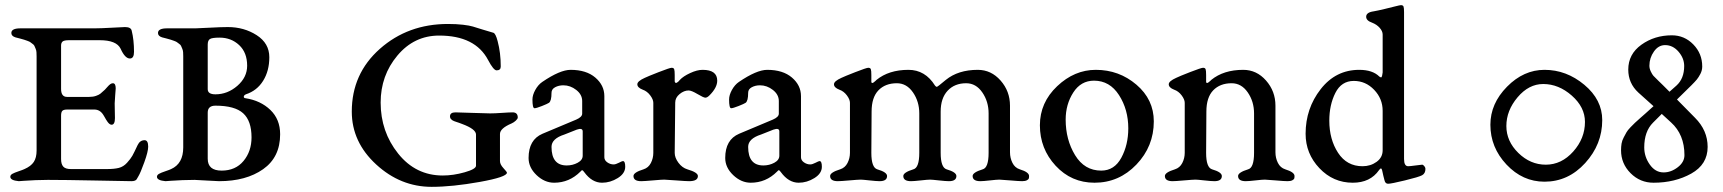

<svg xmlns="http://www.w3.org/2000/svg" viewBox="-20 -701 6684 745"><path d="M217 -356Q217 -325 240 -325H326Q341 -325 352.5 -329Q364 -333 369.5 -337.5Q375 -342 387 -353Q390 -356 396.5 -363.5Q403 -371 408 -374.5Q413 -378 418 -378Q429 -378 429 -358Q429 -355 427 -331.5Q425 -308 425 -300Q425 -292 425.5 -270Q426 -248 426 -243Q426 -217 413 -217Q409 -217 405 -220Q401 -223 397.5 -228Q394 -233 391.5 -237Q389 -241 385.5 -247.5Q382 -254 381 -255Q368 -276 346 -276H241Q227 -276 222 -271Q217 -266 217 -252V-84Q217 -64 225.5 -54.5Q234 -45 255 -45H395Q423 -45 441 -49.5Q459 -54 473 -69.5Q487 -85 493.5 -96.5Q500 -108 514 -138Q523 -157 541 -157Q555 -157 555 -132Q555 -113 540 -71.5Q525 -30 517 -17Q512 -8 510 -5Q508 -2 503 0Q498 2 490 2Q480 2 354 -0.5Q228 -3 166 -3Q145 -3 118.5 -2Q92 -1 73.5 0.5Q55 2 53 2Q20 -1 20 -15Q20 -22 28 -26.5Q36 -31 52.5 -36.5Q69 -42 75 -45Q100 -56 111 -72.5Q122 -89 122 -117V-482Q122 -491 121.5 -498.5Q121 -506 118 -512.5Q115 -519 113.5 -523Q112 -527 106 -531Q100 -535 98 -537Q96 -539 86.5 -542.5Q77 -546 73.5 -547Q70 -548 57.5 -551.5Q45 -555 40 -556Q24 -561 24 -573Q24 -591 59 -591H346Q370 -591 414.5 -593.5Q459 -596 465 -596Q488 -596 491 -582Q500 -546 500 -500Q500 -474 484 -474Q465 -474 448 -512Q432 -545 367 -545H248Q229 -545 223 -540Q217 -535 217 -524Z M786 -85Q786 -39 840 -39Q894 -39 925 -76.5Q956 -114 956 -168Q956 -232 923.5 -261.5Q891 -291 816 -291Q786 -291 786 -264ZM786 -528V-355Q786 -335 816 -335Q863 -335 901 -368Q939 -401 939 -446Q939 -497 908 -526Q877 -555 832 -555Q803 -555 794.5 -549.5Q786 -544 786 -528ZM738 -591Q747 -591 793 -593.5Q839 -596 864 -596Q927 -596 976 -564.5Q1025 -533 1025 -479Q1025 -426 1001 -387.5Q977 -349 934 -335Q929 -333 927 -329.5Q925 -326 926.5 -323Q928 -320 932 -320Q991 -311 1029 -274.5Q1067 -238 1067 -180Q1067 -91 1001 -44.5Q935 2 830 2Q819 2 781.5 -0.5Q744 -3 735 -3Q714 -3 687.5 -2Q661 -1 642.5 0.5Q624 2 622 2Q589 -1 589 -15Q589 -22 597 -26.5Q605 -31 621.5 -36.5Q638 -42 644 -45Q691 -66 691 -129V-482Q691 -491 690.5 -498.5Q690 -506 687 -512.5Q684 -519 682.5 -523Q681 -527 675 -531Q669 -535 667 -537Q665 -539 655.5 -542.5Q646 -546 642.5 -547Q639 -548 626.5 -551.5Q614 -555 609 -556Q593 -561 593 -573Q593 -591 628 -591Z M1718 -608Q1751 -608 1776.5 -605Q1802 -602 1815 -598Q1828 -594 1852 -586.5Q1876 -579 1894 -574Q1903 -572 1911 -541Q1923 -496 1923 -443Q1923 -428 1907 -428Q1895 -428 1874 -468Q1824 -563 1684 -563Q1587 -563 1522 -485.5Q1457 -408 1457 -303Q1457 -190 1525 -105Q1593 -20 1698 -20Q1739 -20 1783 -32.5Q1827 -45 1827 -58V-179Q1827 -200 1773 -220Q1768 -222 1761 -224.5Q1754 -227 1750.5 -228Q1747 -229 1742 -231Q1737 -233 1735 -234.5Q1733 -236 1730.5 -238.5Q1728 -241 1727 -243.5Q1726 -246 1726 -249Q1726 -265 1747 -265Q1759 -265 1811.5 -263Q1864 -261 1882 -261Q1899 -261 1928 -263Q1957 -265 1969 -265Q1989 -265 1989 -245Q1989 -240 1981.5 -233Q1974 -226 1965 -222Q1920 -203 1920 -181V-76Q1920 -63 1933.5 -48.5Q1947 -34 1947 -31Q1947 -14 1841 5Q1735 24 1655 24Q1534 24 1439.5 -63Q1345 -150 1345 -268Q1345 -415 1454 -511.5Q1563 -608 1718 -608Z M2120 -131Q2120 -59 2179 -59Q2202 -59 2221.5 -69.5Q2241 -80 2241 -97V-191Q2241 -206 2218 -198L2170 -179Q2120 -163 2120 -131ZM2194 -430Q2255 -430 2290 -400Q2325 -370 2325 -328V-91Q2325 -79 2336.5 -71Q2348 -63 2361 -63Q2369 -63 2381.5 -69.5Q2394 -76 2397 -76Q2406 -76 2406 -54Q2406 -28 2377 -10Q2348 8 2316 8Q2277 8 2247 -33Q2242 -40 2239.5 -40.5Q2237 -41 2232 -35Q2189 8 2130 8Q2093 8 2062 -21.5Q2031 -51 2031 -88Q2031 -159 2085 -182L2216 -237Q2239 -247 2239 -260V-309Q2239 -334 2216 -352Q2193 -370 2166 -370Q2148 -370 2134 -362.5Q2120 -355 2120 -341Q2120 -309 2110 -302Q2104 -298 2082.5 -289.5Q2061 -281 2054 -281Q2046 -281 2046 -315Q2046 -332 2057 -352Q2068 -372 2084 -383Q2153 -430 2194 -430Z M2557 -4Q2548 -4 2513.5 -1Q2479 2 2468 2Q2438 2 2438 -18Q2438 -32 2477 -44Q2496 -50 2505.5 -68.5Q2515 -87 2515 -108V-302Q2515 -315 2503 -331Q2491 -347 2474 -353Q2453 -361 2453 -374Q2453 -386 2482 -399Q2492 -404 2535.5 -421Q2579 -438 2586 -438Q2594 -438 2596 -432.5Q2598 -427 2598 -410V-385Q2600 -377 2606 -380Q2612 -383 2618 -391Q2631 -405 2658 -417.5Q2685 -430 2706 -430Q2763 -430 2763 -388Q2763 -361 2733 -331Q2724 -322 2717 -322Q2710 -322 2686.5 -336Q2663 -350 2652 -350Q2634 -350 2617 -336Q2600 -322 2600 -303L2598 -108Q2598 -89 2612.5 -69.5Q2627 -50 2647 -44Q2688 -32 2688 -18Q2688 2 2654 2Q2642 2 2603 -1Q2564 -4 2557 -4Z M2883 -131Q2883 -59 2942 -59Q2965 -59 2984.5 -69.5Q3004 -80 3004 -97V-191Q3004 -206 2981 -198L2933 -179Q2883 -163 2883 -131ZM2957 -430Q3018 -430 3053 -400Q3088 -370 3088 -328V-91Q3088 -79 3099.5 -71Q3111 -63 3124 -63Q3132 -63 3144.5 -69.5Q3157 -76 3160 -76Q3169 -76 3169 -54Q3169 -28 3140 -10Q3111 8 3079 8Q3040 8 3010 -33Q3005 -40 3002.5 -40.5Q3000 -41 2995 -35Q2952 8 2893 8Q2856 8 2825 -21.5Q2794 -51 2794 -88Q2794 -159 2848 -182L2979 -237Q3002 -247 3002 -260V-309Q3002 -334 2979 -352Q2956 -370 2929 -370Q2911 -370 2897 -362.5Q2883 -355 2883 -341Q2883 -309 2873 -302Q2867 -298 2845.5 -289.5Q2824 -281 2817 -281Q2809 -281 2809 -315Q2809 -332 2820 -352Q2831 -372 2847 -383Q2916 -430 2957 -430Z M3650 -391Q3698 -430 3774 -430Q3826 -430 3862.5 -388.5Q3899 -347 3899 -291V-110Q3899 -88 3908.5 -69Q3918 -50 3937 -44Q3973 -33 3973 -18Q3973 -12 3972 -8.5Q3971 -5 3964.5 -1.5Q3958 2 3946 2Q3934 2 3899.5 -1Q3865 -4 3858 -4Q3848 -4 3821.5 -1Q3795 2 3784 2Q3754 2 3754 -18Q3754 -32 3793 -44Q3816 -50 3816 -108V-261Q3816 -307 3791.5 -342.5Q3767 -378 3729 -378Q3684 -378 3657 -349Q3630 -320 3630 -268V-108Q3630 -51 3653 -44Q3691 -33 3691 -18Q3691 2 3662 2Q3650 2 3623 -1Q3596 -4 3589 -4Q3580 -4 3553 -1Q3526 2 3515 2Q3485 2 3485 -18Q3485 -32 3524 -44Q3547 -50 3547 -108V-261Q3547 -307 3522.5 -342.5Q3498 -378 3460 -378Q3415 -378 3388.5 -350.5Q3362 -323 3362 -268L3361 -108Q3361 -51 3384 -44Q3422 -33 3422 -18Q3422 2 3393 2Q3381 2 3354 -1Q3327 -4 3320 -4Q3310 -4 3276 -1Q3242 2 3231 2Q3201 2 3201 -18Q3201 -32 3240 -44Q3259 -50 3268.5 -68.5Q3278 -87 3278 -108V-302Q3278 -315 3266 -331Q3254 -347 3237 -353Q3216 -361 3216 -374Q3216 -386 3245 -399Q3255 -404 3298.5 -421Q3342 -438 3349 -438Q3357 -438 3359 -432.5Q3361 -427 3361 -410V-385Q3361 -372 3377 -387Q3380 -390 3381 -391Q3429 -430 3505 -430Q3570 -430 3608 -369Q3612 -364 3615 -364Q3618 -364 3650 -391Z M4115 -237Q4115 -159 4151.5 -99Q4188 -39 4253 -39Q4304 -39 4331 -89Q4358 -139 4358 -203Q4358 -276 4322 -332Q4286 -388 4225 -388Q4174 -388 4144.5 -342Q4115 -296 4115 -237ZM4232 -430Q4322 -430 4389.5 -372.5Q4457 -315 4457 -230Q4457 -133 4389.5 -62.5Q4322 8 4227 8Q4137 8 4076 -58Q4015 -124 4015 -215Q4015 -303 4082 -366.5Q4149 -430 4232 -430Z M4929 -110Q4929 -88 4938.5 -69Q4948 -50 4967 -44Q5003 -33 5003 -18Q5003 -12 5002 -8.5Q5001 -5 4994.5 -1.5Q4988 2 4976 2Q4964 2 4929.5 -1Q4895 -4 4888 -4Q4878 -4 4851.5 -1Q4825 2 4814 2Q4784 2 4784 -18Q4784 -32 4823 -44Q4846 -50 4846 -108V-261Q4846 -307 4821.5 -342.5Q4797 -378 4759 -378Q4714 -378 4687.5 -350.5Q4661 -323 4661 -268L4660 -108Q4660 -51 4683 -44Q4721 -33 4721 -18Q4721 2 4692 2Q4680 2 4653 -1Q4626 -4 4619 -4Q4609 -4 4575 -1Q4541 2 4530 2Q4500 2 4500 -18Q4500 -32 4539 -44Q4558 -50 4567.5 -68.5Q4577 -87 4577 -108V-302Q4577 -315 4565 -331Q4553 -347 4536 -353Q4515 -361 4515 -374Q4515 -386 4544 -399Q4556 -405 4598.5 -421.5Q4641 -438 4648 -438Q4656 -438 4658 -432.5Q4660 -427 4660 -410V-385Q4660 -372 4676 -387Q4679 -390 4680 -391Q4728 -430 4804 -430Q4856 -430 4892.5 -388.5Q4929 -347 4929 -291Z M5138 -233Q5138 -160 5172 -108Q5206 -56 5267 -56Q5298 -56 5321.5 -73Q5345 -90 5345 -118V-271Q5345 -318 5312 -352.5Q5279 -387 5233 -387Q5185 -387 5161.5 -340.5Q5138 -294 5138 -233ZM5416 -681Q5424 -681 5426 -675.5Q5428 -670 5428 -654V-84Q5428 -56 5444 -56Q5451 -56 5473 -59Q5495 -62 5498 -62Q5502 -62 5506.5 -56.5Q5511 -51 5511 -46Q5511 -28 5498 -21Q5485 -14 5431.5 -1Q5378 12 5366 12Q5355 12 5352 -2Q5348 -16 5343 -40Q5340 -54 5331 -41Q5297 8 5229 8Q5153 8 5099.5 -48.5Q5046 -105 5046 -182Q5046 -280 5104.5 -355Q5163 -430 5254 -430Q5306 -430 5332 -404Q5339 -399 5341 -402Q5343 -405 5345 -420V-567Q5345 -580 5333.5 -593Q5322 -606 5304 -613Q5281 -621 5281 -636Q5281 -653 5310 -657Q5327 -660 5352 -666Q5377 -672 5394.5 -676.5Q5412 -681 5416 -681Z M5825 -212Q5825 -153 5871.5 -107.5Q5918 -62 5978 -62Q6039 -62 6084.5 -113Q6130 -164 6130 -228Q6130 -285 6079 -330Q6028 -375 5968 -375Q5912 -375 5868.5 -323.5Q5825 -272 5825 -212ZM5973 -430Q6058 -430 6127.5 -372Q6197 -314 6197 -235Q6197 -141 6131 -68.5Q6065 4 5973 4Q5888 4 5825.5 -62.5Q5763 -129 5763 -217Q5763 -299 5827.5 -364.5Q5892 -430 5973 -430Z M6396 -289 6337 -342Q6298 -378 6298 -431Q6298 -491 6349 -527.5Q6400 -564 6467 -564Q6516 -564 6550.5 -528.5Q6585 -493 6585 -443Q6585 -428 6578 -414.5Q6571 -401 6564 -392.5Q6557 -384 6543 -370L6487 -315L6557 -244Q6606 -195 6606 -131Q6606 -63 6542.5 -27.5Q6479 8 6396 8Q6344 8 6307 -29Q6270 -66 6270 -118Q6270 -132 6272 -144Q6274 -156 6280.5 -168Q6287 -180 6291 -187.5Q6295 -195 6307 -207.5Q6319 -220 6324 -224.5Q6329 -229 6344.5 -243Q6360 -257 6365 -261ZM6515 -445Q6515 -475 6493 -500.5Q6471 -526 6441 -526Q6415 -526 6397.5 -501Q6380 -476 6380 -446Q6380 -435 6385.5 -423.5Q6391 -412 6395.5 -407Q6400 -402 6414.5 -388Q6429 -374 6432 -371L6458 -345L6485 -369Q6515 -396 6515 -445ZM6360 -129Q6360 -93 6381.5 -62.5Q6403 -32 6435 -32Q6464 -32 6490 -52Q6516 -72 6516 -99Q6516 -179 6464 -226L6428 -259L6394 -225Q6360 -191 6360 -129Z"/></svg>

Font: EB Garamond 08
Style: Regular
Weight: 400
Version: Version 0.016 ; ttfautohint (v1.5)